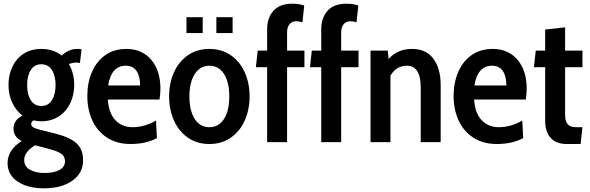

<svg xmlns="http://www.w3.org/2000/svg" viewBox="-20 -770 3195 1040"><path d="M430 98Q430 168 371.5 209Q313 250 219 250Q130 250 75.5 213.5Q21 177 21 113Q21 43 97 -6Q53 -29 53 -74Q53 -119 102 -144Q66 -171 46 -214.5Q26 -258 26 -310Q26 -365 47.5 -409.5Q69 -454 109 -479.5Q149 -505 204 -505Q269 -505 314 -469Q353 -505 397 -505Q410 -505 422 -503L413 -429Q403 -431 393 -431Q375 -431 353 -423Q382 -374 382 -310Q382 -256 360.5 -211Q339 -166 298.5 -139.5Q258 -113 204 -113Q184 -113 161 -118Q149 -109 149 -99Q149 -88 158.5 -81.5Q168 -75 190 -69L281 -46Q360 -26 395 6.5Q430 39 430 98ZM127 -310Q127 -258 147 -227Q167 -196 204 -196Q241 -196 261 -227Q281 -258 281 -310Q281 -360 261 -391Q241 -422 204 -422Q167 -422 147 -391Q127 -360 127 -310ZM332 104Q332 79 314.5 65Q297 51 254 39L170 17Q111 53 111 97Q111 131 141.5 149Q172 167 223 167Q272 167 302 150.5Q332 134 332 104Z M844 -231H564Q569 -156 605.5 -118.5Q642 -81 697 -81Q763 -81 825 -117L830 -22Q771 10 687 10Q612 10 559 -25Q506 -60 479.5 -119Q453 -178 453 -250Q453 -322 478 -380Q503 -438 550.5 -471.5Q598 -505 665 -505Q749 -505 799 -446.5Q849 -388 849 -289Q849 -264 844 -231ZM739 -307Q739 -356 720 -385Q701 -414 660 -414Q622 -414 598 -387Q574 -360 566 -307Z M896 -248Q896 -319 922 -377.5Q948 -436 997.5 -470.5Q1047 -505 1114 -505Q1181 -505 1230.5 -470.5Q1280 -436 1306 -377.5Q1332 -319 1332 -248Q1332 -177 1306 -118Q1280 -59 1230.5 -24.5Q1181 10 1114 10Q1047 10 997.5 -24.5Q948 -59 922 -118Q896 -177 896 -248ZM1222 -248Q1222 -324 1193.5 -369Q1165 -414 1114 -414Q1064 -414 1035 -369Q1006 -324 1006 -248Q1006 -171 1034.5 -126Q1063 -81 1114 -81Q1165 -81 1193.5 -126Q1222 -171 1222 -248ZM990 -677H1078V-591H990ZM1152 -677H1240V-591H1152Z M1427 -406H1366L1376 -496H1427V-611Q1427 -674 1461.5 -712Q1496 -750 1563 -750Q1600 -750 1628 -740L1618 -649Q1600 -655 1586 -655Q1562 -655 1548.5 -639Q1535 -623 1535 -595V-496H1629V-406H1535V0H1427Z M1720 -406H1659L1669 -496H1720V-611Q1720 -674 1754.5 -712Q1789 -750 1856 -750Q1893 -750 1921 -740L1911 -649Q1893 -655 1879 -655Q1855 -655 1841.5 -639Q1828 -623 1828 -595V-496H1922V-406H1828V0H1720Z M2367 -309V0H2259V-295Q2259 -354 2240.5 -384Q2222 -414 2183 -414Q2128 -414 2095 -361V0H1987V-496H2080L2085 -450Q2132 -505 2212 -505Q2288 -505 2327.5 -452Q2367 -399 2367 -309Z M2828 -231H2548Q2553 -156 2589.5 -118.5Q2626 -81 2681 -81Q2747 -81 2809 -117L2814 -22Q2755 10 2671 10Q2596 10 2543 -25Q2490 -60 2463.5 -119Q2437 -178 2437 -250Q2437 -322 2462 -380Q2487 -438 2534.5 -471.5Q2582 -505 2649 -505Q2733 -505 2783 -446.5Q2833 -388 2833 -289Q2833 -264 2828 -231ZM2723 -307Q2723 -356 2704 -385Q2685 -414 2644 -414Q2606 -414 2582 -387Q2558 -360 2550 -307Z M2933 -116V-406H2872L2882 -496H2933V-610L3041 -622V-496H3135V-406H3041V-148Q3041 -113 3055 -97Q3069 -81 3101 -81H3135L3125 10H3049Q2992 10 2962.5 -23.5Q2933 -57 2933 -116Z"/></svg>

Font: Cabin Condensed SemiBold
Style: Regular
Weight: 600
Width: 3
Designer: Pablo Impallari
Foundry: Pablo Impallari. http://www.impallari.com Igino Marini. http://www.ikern.com
Version: Version 2.001